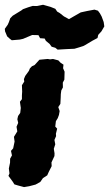

<svg xmlns="http://www.w3.org/2000/svg" viewBox="-31 -751 449 790"><path d="M5.4 -57.6 10.4 -82 10.6 -98 18.2 -111.6 14.2 -130.2 23.2 -140.6 29 -168.4 26.4 -188 40.2 -210.4 37 -229.4 43.8 -245.4 40.4 -260.6 43.4 -273.8 52.2 -286.4 54.6 -306.8 51 -332.2 59.2 -343V-358.8L60.2 -373.6L59.2 -400.4L68.8 -415.4L67.4 -425.6L72.8 -438.6L88 -459.6L91.8 -469.2L100.4 -478.4L111.6 -483.6L131.2 -505.2L165.2 -508.4L175 -506.8L187 -508.4L209 -502.6L218.4 -492.8L230.2 -485L228.6 -470.2L234.8 -456L233.8 -423.4L227.4 -411L227.8 -391.2L221.2 -378.8L219.2 -363.4L218.8 -350.4L217.4 -323.6L208.8 -310.4L214.4 -294L211.6 -278.2L206.6 -264.8L199 -252.4L196.4 -230.2L204.2 -221.6L199 -200.6L199.8 -191L193 -175.2L196.4 -157.2L190.4 -138.8L193.4 -120.2L193 -109L180.8 -82.8L181.6 -67.4L169.6 -43.6L163.4 -29.6L145.6 -18L134.8 -2.4L115.4 8.4L89.2 15.2L68 18.8L42.6 12L28.2 7.6L21.4 -3.4L3.8 -27.4L8 -37.6ZM173 -570.4 157.8 -582.8 152.8 -592.4 134 -593.8 127.2 -606.4 101.4 -607 64 -591.2 50.6 -588.2 17.6 -585.4 10.4 -590.6 -1.6 -601.4 -10.2 -622.2 -11.2 -632.4 1 -649.6 5.6 -660 11.2 -676 21.4 -686.4 57.6 -708.6 63.4 -713.2 85 -721 103.2 -726.6 121 -726.2 146.2 -731.4 177.2 -722.6 196.6 -714.8 204.2 -703.4 214.6 -697.4 232 -683.6 252.8 -672.2 271.4 -683 301.2 -700 326.8 -705.6 357.6 -711.4 372 -707 380.2 -696 387.2 -683.2 395.6 -660.4 398.2 -642.4 386.2 -621.8 373.2 -607.6 370.2 -594.6 349.2 -583.4 318.4 -565 311.8 -561.6 294.2 -556 275.4 -550.4 244.2 -549 206 -546.8 196.6 -554.4 181.4 -558.8Z"/></svg>

Font: Winky Rough
Style: Italic
Weight: 400
Italic angle: -8.97852°
Designer: Simon Atzbach
Foundry: typofactur
Version: Version 1.206